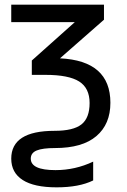

<svg xmlns="http://www.w3.org/2000/svg" viewBox="-20 -556 538 816"><path d="M234.9 -308.1Q449.2 -297.9 449.2 -119.1Q449.2 -28.3 389.6 22.5Q330.1 73.2 213.9 73.2Q161.1 73.2 136 83.5Q110.8 93.8 110.8 118.2Q110.8 167 215.8 167Q299.8 167 376 130.9V210.9Q316.4 240.2 220.7 240.2Q125 240.2 76.4 209Q27.8 177.7 27.8 118.2Q27.8 0 211.9 0Q291.5 0 326.2 -27.3Q360.8 -54.7 360.8 -118.2Q360.8 -181.6 316.4 -209.7Q272 -237.8 173.8 -237.8H115.2V-298.8L297.9 -461.9H27.8V-536.1H421.9V-472.2Z"/></svg>

Font: NotoSans
Style: Regular
Weight: 400
Designer: Monotype Design team
Foundry: Monotype Imaging Inc.
Version: Version 1.04